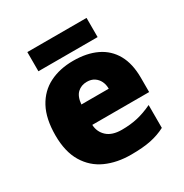

<svg xmlns="http://www.w3.org/2000/svg" viewBox="-169 -854 955 997"><g transform="rotate(-30 309.0 -355.5)"><path d="M315 -563Q396 -563 454.5 -535Q513 -507 544.5 -451Q576 -395 576 -310V-225H235Q237 -182 267.5 -154Q298 -126 356 -126Q408 -126 451 -136Q494 -146 540 -168V-31Q500 -10 452.5 0Q405 10 333 10Q249 10 183.5 -19.5Q118 -49 80 -112Q42 -175 42 -273Q42 -373 76.5 -437Q111 -501 172.5 -532Q234 -563 315 -563ZM322 -433Q288 -433 265.5 -412Q243 -391 239 -345H403Q403 -370 393.5 -389.5Q384 -409 366 -421Q348 -433 322 -433ZM487 -721V-606H132V-721Z"/></g></svg>

Font: Noto Sans Khmer Black
Style: Regular
Weight: 900
Version: Version 2.003